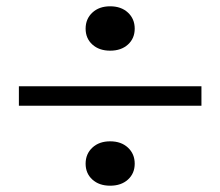

<svg xmlns="http://www.w3.org/2000/svg" viewBox="-20 -590 700 610"><path d="M252 -499Q252 -530 273.5 -550Q295 -570 330 -570Q365 -570 386.5 -550Q408 -530 408 -499Q408 -468 386.5 -448.5Q365 -429 330 -429Q295 -429 273.5 -448.5Q252 -468 252 -499ZM40 -316H620V-254H40ZM252 -70Q252 -101 273.5 -121Q295 -141 330 -141Q365 -141 386.5 -121Q408 -101 408 -70Q408 -39 386.5 -19.5Q365 0 330 0Q295 0 273.5 -19.5Q252 -39 252 -70Z"/></svg>

Font: Fahkwang Medium
Style: Regular
Weight: 500
Version: Version 1.000; ttfautohint (v1.6)